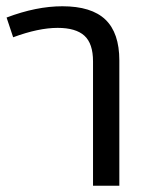

<svg xmlns="http://www.w3.org/2000/svg" viewBox="-20 -593 496 613"><path d="M179 -573Q272 -573 316.5 -530.5Q361 -488 361 -400V0H277V-397Q277 -454 249.5 -479Q222 -504 164 -504Q103 -504 22 -474L1 -537Q96 -573 179 -573Z"/></svg>

Font: FiraGO Book
Style: Regular
Weight: 350
Designer: bBox Type
Foundry: bBox Type GmbH
Version: Version 1.001;PS 001.001;hotconv 1.0.88;makeotf.lib2.5.64775